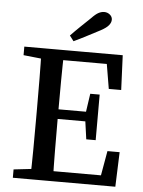

<svg xmlns="http://www.w3.org/2000/svg" viewBox="-56 -850 664 894"><g transform="rotate(5 276.5 -403.0)"><path d="M38 0V-39L161 -53H172V0ZM119 0Q121 -69 121.5 -140.5Q122 -212 122 -285V-328Q122 -399 121.5 -470.5Q121 -542 119 -613H225Q223 -543 222.5 -471.5Q222 -400 222 -328V-294Q222 -216 222.5 -143.5Q223 -71 225 0ZM172 0V-47H473L441 -20L466 -162H523L517 0ZM172 -291V-336H378V-291ZM363 -208 349 -308V-325L363 -421H407V-208ZM38 -573V-613H172V-560H161ZM447 -451 423 -594 455 -566H172V-613H498L505 -451ZM245 -683Q267 -706 290 -728Q313 -750 335 -771Q355 -792 368.5 -799Q382 -806 395 -806Q410 -806 421.5 -796.5Q433 -787 433 -773Q433 -760 422.5 -747Q412 -734 386 -720Q355 -704 324.5 -688Q294 -672 264 -658Z"/></g></svg>

Font: Lisu Bosa Medium
Style: Regular
Weight: 500
Designer: David Morse, Annie Olsen, Victor Gaultney, Frank Grießhammer (Latin)
Foundry: SIL International
Version: Version 2.000